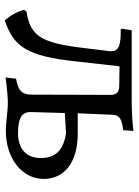

<svg xmlns="http://www.w3.org/2000/svg" viewBox="88 -632 557 772"><g transform="rotate(90 366.0 -246.5)"><path d="M519 -281H436L442 -421C443 -449 458 -458 504 -464L507 -505C466 -500 423 -498 378 -498H102L96 -459L98 -454C169 -455 190 -444 186 -408L172 -293C152 -133 124 -90 27 -75L20 -65C26 -40 46 -4 63 12C169 -23 206 -79 227 -270L247 -449L324 -448C352 -448 362 -437 362 -412L361 -99C361 -57 347 -42 297 -33L292 9C346 2 377 0 391 0C433 0 469 8 507 8C617 8 700 -57 700 -144C700 -229 631 -281 519 -281ZM517 -41C455 -41 430 -56 431 -93L435 -229L516 -234C582 -224 616 -194 616 -132C616 -75 579 -41 517 -41Z"/></g></svg>

Font: Alegreya SC
Style: Regular
Weight: 400
Designer: Juan Pablo del Peral
Foundry: Huerta Tipografica
Version: Version 2.007;PS 002.007;hotconv 1.0.88;makeotf.lib2.5.64775